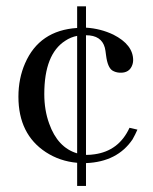

<svg xmlns="http://www.w3.org/2000/svg" viewBox="-20 -577 490 616"><path d="M39.1 -266.6Q39.1 -146.5 127 -88.9Q171.9 -59.6 227.5 -54.7V19.5H255.9V-53.7Q356.4 -57.6 405.3 -129.9Q414.1 -145.5 420.9 -161.1L395.5 -167Q361.3 -92.8 283.2 -82Q270.5 -80.1 259.8 -80.1H255.9V-463.9Q305.7 -463.9 316.4 -423.8Q318.4 -416 320.3 -399.4Q325.2 -360.4 340.8 -350.6Q350.6 -344.7 363.3 -343.8Q396.5 -341.8 405.3 -371.1Q407.2 -377.9 407.2 -383.8Q407.2 -433.6 343.8 -465.8Q302.7 -485.4 255.9 -488.3V-556.6H227.5V-487.3Q106.4 -479.5 60.5 -374Q39.1 -325.2 39.1 -266.6ZM122.1 -275.4Q122.1 -403.3 189.5 -446.3Q207 -458 227.5 -461.9V-85Q165 -103.5 137.7 -180.7Q122.1 -223.6 122.1 -275.4Z"/></svg>

Font: Abhaya Libre
Style: Regular
Weight: 400
Designer: Pushpananda Ekanayake, Sol Matas, Pathum Egodawatta
Foundry: Mooniak
Version: Version 1.050 ; ttfautohint (v1.6)